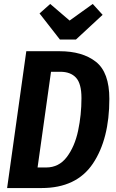

<svg xmlns="http://www.w3.org/2000/svg" viewBox="-20 -951 587 971"><path d="M533 -451Q533 -248 450 -124Q367 0 190 0H16L113 -692H281Q397 -692 465 -638.5Q533 -585 533 -451ZM238 -588 170 -104H213Q278 -104 318 -157Q358 -210 375 -290Q392 -370 392 -455Q392 -528 364.5 -558Q337 -588 285 -588ZM499 -876 364 -751H283L180 -883L234 -931L332 -847L449 -931Z"/></svg>

Font: Fira Sans Compressed SemiBold
Style: Italic
Weight: 600
Width: 1
Italic angle: -8°
Designer: bBox Type GmbH & Carrois Corporate GbR & Edenspiekermann AG
Foundry: bBox Type GmbH & Carrois Corporate GbR & Edenspiekermann AG
Version: Version 4.301